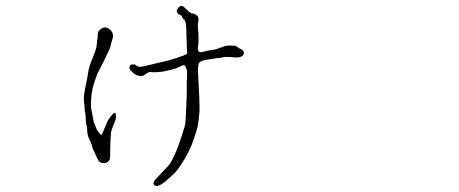

<svg xmlns="http://www.w3.org/2000/svg" viewBox="-20 -556 1540 644"><path d="M350.6 -82Q350.6 -81.1 350.1 -73.7Q349.6 -66.4 349.6 -54.2Q349.6 -42 349.6 -35.6Q349.6 -29.3 348.6 -24.4Q347.7 -19.5 345.2 -16.6Q342.8 -13.7 337.9 -10.7Q331.1 -7.8 326.2 -8.8Q317.4 -9.8 311.5 -15.6Q309.6 -17.6 301.8 -34.2Q298.8 -41 294.4 -50.3Q290 -59.6 288.1 -67.4Q286.1 -74.2 284.2 -79.1L279.3 -89.8Q272.5 -103.5 272.5 -119.1Q272.5 -131.8 269.5 -137.7V-138.7Q267.6 -145.5 267.6 -157.2Q267.6 -168 265.6 -178.7Q263.7 -189.5 263.7 -195.3Q263.7 -201.2 261.7 -214.8Q259.8 -231.4 265.6 -259.8Q272.5 -290 275.4 -310.5Q278.3 -332 288.1 -354.5Q300.8 -384.8 303.7 -399.4Q305.7 -415 305.7 -418V-418.9Q306.6 -421.9 307.6 -433.6Q307.6 -446.3 311 -451.7Q314.5 -457 323.2 -461.9Q338.9 -468.8 352.5 -453.1Q363.3 -440.4 356.4 -421.9Q354.5 -416 352.5 -409.2Q351.6 -400.4 345.7 -387.7Q319.3 -332 315.4 -325.7Q311.5 -319.3 307.1 -309.1Q302.7 -298.8 294.9 -275.4Q290 -260.7 288.1 -245.1Q284.2 -217.8 285.2 -196.3L289.1 -174.8L293.9 -149.4Q293.9 -148.4 297.9 -138.7Q301.8 -128.9 305.7 -119.1L318.4 -103.5Q320.3 -99.6 330.1 -124.5Q339.8 -149.4 346.2 -158.2Q352.5 -167 355.5 -170.4Q358.4 -173.8 362.8 -176.8Q367.2 -179.7 368.7 -171.9Q370.1 -164.1 368.7 -158.7Q367.2 -153.3 364.7 -147Q362.3 -140.6 358.9 -132.3Q355.5 -124 352.5 -112.3Q350.6 -91.8 350.6 -82ZM645.5 -288.1Q648.4 -238.3 648.4 -228.5Q649.4 -193.4 649.4 -187.5Q647.5 -156.2 644 -137.7Q640.6 -119.1 629.9 -88.9Q622.1 -66.4 612.3 -46.9Q603.5 -29.3 591.8 -10.7Q582 5.9 569.3 20.5Q559.6 31.2 545.9 43Q532.2 55.7 523.4 60.5Q513.7 67.4 506.8 67.4Q501 68.4 497.1 64.5Q494.1 60.5 495.1 55.7Q497.1 49.8 504.9 42Q511.7 34.2 525.4 20.5Q546.9 -2 550.8 -7.8Q560.5 -23.4 570.3 -46.9Q574.2 -54.7 587.9 -94.7Q598.6 -128.9 600.6 -135.7Q602.5 -143.6 604.5 -192.4Q606.4 -229.5 606.4 -252.9Q606.4 -274.4 606.4 -276.4Q606.4 -288.1 607.4 -297.9Q607.4 -302.7 607.4 -307.6Q607.4 -312.5 607.4 -315.4Q607.4 -319.3 605 -325.7Q602.5 -332 600.6 -335.9Q594.7 -339.8 583 -332Q579.1 -330.1 575.2 -329.1Q575.2 -329.1 570.8 -327.1Q566.4 -325.2 556.6 -322.8Q546.9 -320.3 536.1 -317.9Q525.4 -315.4 514.6 -314.5Q503.9 -313.5 498 -313.5Q495.1 -313.5 491.7 -314Q488.3 -314.5 485.4 -314.5Q479.5 -314.5 476.6 -312.5Q474.6 -312.5 472.7 -310.5Q470.7 -308.6 469.2 -308.1Q467.8 -307.6 461.9 -302.7Q458 -300.8 451.2 -300.8Q447.3 -300.8 440.4 -303.2Q433.6 -305.7 428.2 -310.1Q422.9 -314.5 418.5 -319.3Q414.1 -324.2 414.1 -329.1Q414.1 -332 416 -335.9Q418 -339.8 423.8 -339.8Q426.8 -339.8 428.2 -339.8Q429.7 -339.8 431.6 -339.8Q433.6 -339.8 437.5 -335.9Q439.5 -335 441.9 -333.5Q444.3 -332 448.2 -332Q456.1 -332 466.3 -334.5Q476.6 -336.9 488.3 -339.8Q500 -342.8 510.7 -345.2Q521.5 -347.7 529.3 -349.6Q535.2 -350.6 547.4 -354Q559.6 -357.4 571.3 -361.3Q583 -365.2 593.8 -369.1Q604.5 -373 606.4 -375Q608.4 -377 607.4 -383.8Q606.4 -392.6 606.4 -405.3L604.5 -465.8Q603.5 -484.4 597.7 -490.2Q590.8 -496.1 589.8 -502Q589.8 -503.9 580.1 -507.8Q579.1 -507.8 575.2 -512.7Q573.2 -514.6 573.2 -517.6Q572.3 -522.5 577.1 -528.3Q582 -536.1 587.9 -536.1Q591.8 -536.1 594.7 -534.2Q598.6 -531.2 601.6 -528.3Q606.4 -524.4 609.4 -521.5Q612.3 -517.6 614.3 -516.6Q615.2 -515.6 618.2 -513.7Q621.1 -512.7 621.1 -511.7Q622.1 -510.7 626 -510.7Q628.9 -510.7 631.8 -509.8Q635.7 -507.8 640.6 -503.9Q646.5 -499 645.5 -493.2Q645.5 -489.3 645.5 -486.3Q645.5 -483.4 644.5 -478.5Q643.6 -475.6 643.6 -471.7Q643.6 -469.7 643.6 -465.8Q648.4 -423.8 643.6 -395.5Q642.6 -390.6 645.5 -384.8Q647.5 -380.9 653.3 -380.9Q656.2 -380.9 658.2 -381.8Q661.1 -382.8 664.1 -382.8Q672.9 -385.7 681.2 -386.7Q689.5 -387.7 699.2 -389.6Q706.1 -390.6 712.4 -393.6Q718.8 -396.5 724.6 -397.5Q730.5 -400.4 736.8 -401.9Q743.2 -403.3 751 -403.3Q768.6 -403.3 771.5 -401.4Q779.3 -395.5 789.1 -390.6Q793 -389.6 794.9 -386.7Q797.9 -380.9 797.9 -379.9Q797.9 -371.1 791 -367.2Q784.2 -363.3 776.4 -363.3Q766.6 -363.3 757.3 -364.3Q748 -365.2 738.3 -365.2Q729.5 -365.2 720.7 -362.3Q717.8 -362.3 712.9 -361.3Q708 -360.4 703.1 -360.4Q695.3 -358.4 687.5 -357.4Q680.7 -357.4 672.9 -355.5Q652.3 -352.5 646.5 -343.8Q645.5 -341.8 645.5 -340.8Q647.5 -339.8 645.5 -337.9Q645.5 -336.9 644.5 -330.1Q643.6 -320.3 644.5 -309.6Z"/></svg>

Font: ToneOZ-YinPZ-Tsuipita-TC
Style: Regular
Weight: 400
Designer: ÂÆ£ÂøóÂáåJeffrey Xuan(jeffreyx@gmail.com, ToneOZ.com) ÈòøÂù§(cjkFonts)
Foundry: ToneOZ
Version: Version 0.24071